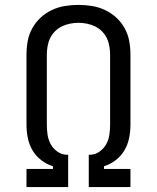

<svg xmlns="http://www.w3.org/2000/svg" viewBox="-20 -763 640 783"><path d="M88 0V-74H196V-85Q170 -93 148 -110Q126 -127 112.5 -150Q99 -173 93.5 -200Q88 -227 88 -254V-540Q88 -568 93 -595.5Q98 -623 111.5 -647.5Q125 -672 145.5 -691Q166 -710 191.5 -722Q217 -734 244.5 -738.5Q272 -743 300 -743Q328 -743 355.5 -738.5Q383 -734 408.5 -722Q434 -710 454.5 -691Q475 -672 488.5 -647.5Q502 -623 507 -595.5Q512 -568 512 -540V-254Q512 -227 506.5 -200Q501 -173 487.5 -150Q474 -127 452 -110Q430 -93 404 -85V-74H512V0H342V-132H350Q370 -133 387 -145.5Q404 -158 413.5 -175.5Q423 -193 426 -213.5Q429 -234 429 -254V-540Q429 -557 426 -574.5Q423 -592 415.5 -607.5Q408 -623 395.5 -635.5Q383 -648 367.5 -655.5Q352 -663 334.5 -666.5Q317 -670 300 -670Q283 -670 265.5 -666.5Q248 -663 232.5 -655.5Q217 -648 204.5 -635.5Q192 -623 184.5 -607.5Q177 -592 174 -574.5Q171 -557 171 -540V-254Q171 -234 174 -213.5Q177 -193 186.5 -175.5Q196 -158 213 -145.5Q230 -133 250 -132H258V0Z"/></svg>

Font: Bmono
Style: Regular
Weight: 400
Monospace: yes
Designer: Belleve Invis
Foundry: Belleve Invis
Version: Version 11.2.2; ttfautohint (v1.8.2)